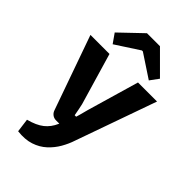

<svg xmlns="http://www.w3.org/2000/svg" viewBox="-277 -825 1119 1119"><g transform="rotate(45 283.0 -265.5)"><path d="M557 -494 380 6Q368 43 346.5 80.5Q325 118 292.5 148Q260 178 214.5 193Q169 208 107 201L96 117Q157 101 191 74Q225 47 244 3L275 -66Q284 -88 292.5 -119.5Q301 -151 307 -174L400 -494ZM165 -494 259 -174Q263 -155 267 -136Q271 -117 274 -98H301L254 0H218Q201 0 188 -10Q175 -20 170 -36L8 -494ZM341 -734 475 -600 436 -547 292 -642H284L138 -547L98 -604L234 -734Z"/></g></svg>

Font: Exo 2
Style: Bold
Weight: 700
Designer: Natanael Gama
Foundry: Natanael Gama
Version: Version 2.010